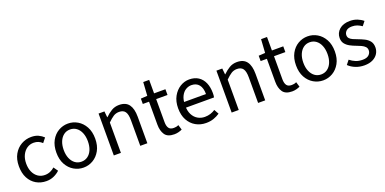

<svg xmlns="http://www.w3.org/2000/svg" viewBox="-12 -1362 4197 2093"><g transform="rotate(-20 2087.0 -315.0)"><path d="M275.4 12Q210.1 12 158.2 -18.1Q106.3 -48.2 76.2 -105.1Q46 -162.1 46 -242.3Q46 -323.5 78.5 -380.6Q110.9 -437.7 164.3 -467.9Q217.7 -498 279.7 -498Q327.8 -498 362.3 -481.9Q396.9 -465.8 422.1 -441L381.4 -389.9Q363.1 -408 338.7 -418.8Q314.4 -429.5 283.3 -429.5Q239.7 -429.5 205.4 -405.9Q171.2 -382.3 151 -340.4Q130.8 -298.5 130.8 -242.3Q130.8 -186.7 149.9 -145Q169 -103.3 203 -79.9Q236.9 -56.5 282.1 -56.5Q315.7 -56.5 344.7 -69.2Q373.7 -82 395.3 -102.1L431 -51.5Q400.4 -22.8 361.1 -5.4Q321.7 12 275.4 12Z M706.2 12Q646.6 12 595.1 -18.1Q543.7 -48.1 512.3 -105Q480.9 -161.9 480.9 -242.4Q480.9 -323.5 512.3 -380.8Q543.7 -438 595.1 -468Q646.6 -498.1 706.2 -498.1Q765.7 -498.1 816.9 -468Q868 -438 899.7 -380.8Q931.4 -323.5 931.4 -242.4Q931.4 -161.9 899.7 -105Q868 -48.1 816.9 -18.1Q765.7 12 706.2 12ZM706.2 -56.5Q748 -56.5 779.8 -79.7Q811.6 -102.9 829 -144.8Q846.4 -186.7 846.4 -242.4Q846.4 -298.1 829 -340.3Q811.6 -382.6 779.8 -406.1Q748 -429.6 706.2 -429.6Q664.4 -429.6 632.9 -406.1Q601.4 -382.6 583.6 -340.3Q565.9 -298.1 565.9 -242.4Q565.9 -186.7 583.6 -144.8Q601.4 -102.9 632.9 -79.7Q664.4 -56.5 706.2 -56.5Z M1059 0V-486.1H1127L1133.9 -416H1136.6Q1171.7 -450.7 1210.8 -474.4Q1250 -498.1 1299.7 -498.1Q1377 -498.1 1412.6 -449.5Q1448.1 -401 1448.1 -308V0H1365.9V-297.4Q1365.9 -365.6 1344.4 -396.1Q1322.9 -426.7 1274.2 -426.7Q1236.9 -426.7 1207.6 -407.8Q1178.3 -389 1141.3 -352V0Z M1759.2 9.2Q1681.5 9.2 1650.9 -36Q1620.2 -81.3 1620.2 -153.3V-419.3H1547.9V-481.4L1623.9 -486L1634 -642.3H1702.9V-486H1834.5V-419.3H1702.9V-151.8Q1702.9 -107.6 1719.5 -82.8Q1736.2 -58 1777.7 -58Q1791.1 -58 1804.9 -60.6Q1818.7 -63.2 1833 -70.3L1850.5 -12.2Q1831.5 -2.8 1807.8 3.2Q1784.1 9.2 1759.2 9.2Z M2127.4 12Q2061.8 12 2008.7 -18.3Q1955.5 -48.6 1924.4 -105.5Q1893.4 -162.5 1893.4 -242.9Q1893.4 -322.1 1925.1 -379.2Q1956.7 -436.4 2006.8 -467.2Q2056.8 -498 2112.9 -498Q2175.3 -498 2218.5 -469.7Q2261.8 -441.5 2284.1 -390.3Q2306.4 -339.2 2306.4 -270Q2306.4 -257.5 2305.5 -245.2Q2304.6 -232.9 2301.9 -220.8H1952.3V-285.6H2232.2Q2232.2 -356.4 2201.7 -393.9Q2171.1 -431.3 2114.1 -431.3Q2080.7 -431.3 2049 -412.7Q2017.3 -394 1996.5 -352.8Q1975.7 -311.5 1975.7 -243.7Q1975.7 -181.8 1997.4 -139.9Q2019.2 -98 2056.1 -76.6Q2092.9 -55.3 2136.7 -55.3Q2172.2 -55.3 2202.4 -65Q2232.7 -74.8 2257.7 -91.6L2287.6 -37.7Q2256.3 -16 2216.7 -2Q2177.1 12 2127.4 12Z M2426 0V-486.1H2494L2500.9 -416H2503.6Q2538.7 -450.7 2577.8 -474.4Q2617 -498.1 2666.7 -498.1Q2744 -498.1 2779.6 -449.5Q2815.1 -401 2815.1 -308V0H2732.9V-297.4Q2732.9 -365.6 2711.4 -396.1Q2689.9 -426.7 2641.2 -426.7Q2603.9 -426.7 2574.6 -407.8Q2545.3 -389 2508.3 -352V0Z M3126.2 9.2Q3048.5 9.2 3017.9 -36Q2987.2 -81.3 2987.2 -153.3V-419.3H2914.9V-481.4L2990.9 -486L3001 -642.3H3069.9V-486H3201.5V-419.3H3069.9V-151.8Q3069.9 -107.6 3086.5 -82.8Q3103.2 -58 3144.7 -58Q3158.1 -58 3171.9 -60.6Q3185.7 -63.2 3200 -70.3L3217.5 -12.2Q3198.5 -2.8 3174.8 3.2Q3151.1 9.2 3126.2 9.2Z M3486.2 12Q3426.6 12 3375.1 -18.1Q3323.7 -48.1 3292.3 -105Q3260.9 -161.9 3260.9 -242.4Q3260.9 -323.5 3292.3 -380.8Q3323.7 -438 3375.1 -468Q3426.6 -498.1 3486.2 -498.1Q3545.7 -498.1 3596.9 -468Q3648 -438 3679.7 -380.8Q3711.4 -323.5 3711.4 -242.4Q3711.4 -161.9 3679.7 -105Q3648 -48.1 3596.9 -18.1Q3545.7 12 3486.2 12ZM3486.2 -56.5Q3528 -56.5 3559.8 -79.7Q3591.6 -102.9 3609 -144.8Q3626.4 -186.7 3626.4 -242.4Q3626.4 -298.1 3609 -340.3Q3591.6 -382.6 3559.8 -406.1Q3528 -429.6 3486.2 -429.6Q3444.4 -429.6 3412.9 -406.1Q3381.4 -382.6 3363.6 -340.3Q3345.9 -298.1 3345.9 -242.4Q3345.9 -186.7 3363.6 -144.8Q3381.4 -102.9 3412.9 -79.7Q3444.4 -56.5 3486.2 -56.5Z M3964.5 12Q3910.8 12 3863.6 -6.6Q3816.4 -25.1 3783.1 -57.7L3821 -105.6Q3852.8 -79.9 3887.4 -66Q3922 -52.1 3967.2 -52.1Q4015.1 -52.1 4038.9 -74.4Q4062.7 -96.8 4062.7 -127.6Q4062.7 -152.6 4046.6 -169.2Q4030.5 -185.7 4005.6 -197.4Q3980.6 -209 3953 -219Q3916.8 -232 3884 -249.6Q3851.2 -267.3 3830.5 -293.7Q3809.8 -320.2 3809.8 -360.1Q3809.8 -418.9 3854.4 -458.5Q3899 -498.1 3977.5 -498.1Q4023.1 -498.1 4061.9 -482.8Q4100.7 -467.4 4128.6 -443.5L4090.8 -395.5Q4065.3 -413.6 4038.3 -423.8Q4011.3 -434 3978.5 -434Q3932.4 -434 3910.7 -412.8Q3889 -391.6 3889 -364.3Q3889 -341.9 3902.2 -327.3Q3915.4 -312.7 3938.7 -302Q3962 -291.4 3992.1 -280.7Q4030.1 -266.8 4064.5 -249.5Q4099 -232.1 4120.4 -204.5Q4141.8 -176.9 4141.8 -132.5Q4141.8 -93.1 4121.4 -60.3Q4101 -27.6 4061.4 -7.8Q4021.8 12 3964.5 12Z"/></g></svg>

Font: Source Sans 3 VF
Style: Regular
Weight: 200
Designer: Paul D. Hunt
Foundry: Adobe
Version: Version 3.046;hotconv 1.0.118;makeotfexe 2.5.65603